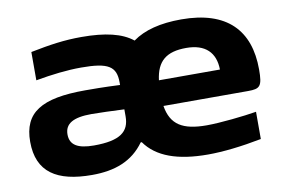

<svg xmlns="http://www.w3.org/2000/svg" viewBox="-61 -611 1078 722"><g transform="rotate(-10 478.0 -250.0)"><path d="M287 -509C222 -509 167 -501 92 -486V-378C154 -389 212 -396 266 -396C370 -396 399 -377 399 -316V-306C336 -309 291 -309 266 -309C99 -309 29 -266 29 -154C29 -38 103 9 237 9C325 9 392 -16 438 -80H442C485 -19 564 9 680 9C737 9 808 1 885 -14V-118C838 -110 745 -100 694 -100C602 -100 558 -127 546 -200H869C915 -200 924 -208 924 -273C924 -422 843 -509 668 -509C588 -509 526 -493 482 -461C441 -494 378 -509 287 -509ZM172 -157C172 -198 204 -217 274 -217C303 -217 354 -215 399 -213V-186C399 -128 364 -99 263 -99C201 -99 172 -117 172 -157ZM546 -298C555 -370 592 -400 668 -400C741 -400 778 -363 779 -298Z"/></g></svg>

Font: LT Wave Bold
Style: Regular
Weight: 700
Designer: Daniel Lyons
Version: Version 2.5 (Glyphs App)